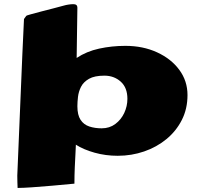

<svg xmlns="http://www.w3.org/2000/svg" viewBox="-20 -730 974 922"><path d="M64.5 172.4Q64 158.7 63.5 143.6Q63 128.4 63 113.3L87.4 -470.7L95.2 -638.7L106 -653.8Q106 -655.3 127 -661.1Q147.9 -667 178.7 -675Q209.5 -683.1 239.7 -690.7Q270 -698.2 288.1 -703.6Q296.4 -706.1 308.8 -708Q321.3 -710 332 -710Q351.6 -710 351.6 -693.4L348.1 -451.7Q395.5 -483.4 456.3 -496.6Q517.1 -509.8 582 -509.8Q666.5 -509.8 734.1 -478.8Q801.8 -447.8 841.1 -394.5Q880.4 -341.3 880.4 -273.4Q880.4 -207.5 853.3 -154.1Q826.2 -100.6 779.3 -62Q732.4 -23.4 672.1 -2.7Q611.8 18.1 545.4 18.1Q487.3 18.1 434.1 3.2Q380.9 -11.7 344.2 -35.2V-31.7Q344.2 -23.9 342.5 5.1Q340.8 34.2 339.1 73.5Q337.4 112.8 337.4 151.9Q286.6 156.7 232.4 161.6Q178.2 166.5 134.3 169.4Q90.3 172.4 69.3 172.4ZM468.3 -113.8Q505.9 -113.8 533.7 -134.5Q561.5 -155.3 576.7 -187.7Q591.8 -220.2 591.8 -255.4Q591.8 -309.1 559.8 -337.9Q527.8 -366.7 481.4 -366.7Q434.1 -366.7 407.5 -351.6Q380.9 -336.4 369.1 -313.2Q357.4 -290 354.5 -264.9Q351.6 -239.7 351.6 -219.7Q351.6 -177.7 366.9 -154.5Q382.3 -131.3 408.9 -122.6Q435.5 -113.8 468.3 -113.8Z"/></svg>

Font: Seymour One
Style: Regular
Weight: 400
Designer: Vernon Adams
Foundry: Vernon Adams
Version: Version 1.100; ttfautohint (v1.8.4.7-5d5b);gftools[0.9.33]